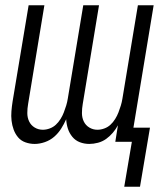

<svg xmlns="http://www.w3.org/2000/svg" viewBox="-20 -540 634 731"><path d="M453 171 482 0H419L429 -63Q421 -48 409.5 -34.5Q398 -21 384 -11Q370 -1 353 3.5Q336 8 320 8Q301 8 284 1.5Q267 -5 255.5 -19Q244 -33 238.5 -50Q233 -67 232 -86Q224 -68 213 -50.5Q202 -33 186.5 -19.5Q171 -6 151 1Q131 8 112 8Q94 8 77 2Q60 -4 49 -17Q38 -30 32 -46.5Q26 -63 24 -80.5Q22 -98 23.5 -116.5Q25 -135 28 -154L89 -520H149L87 -144Q84 -127 84 -109.5Q84 -92 91 -77.5Q98 -63 112 -54.5Q126 -46 143 -46Q156 -46 169.5 -51Q183 -56 193 -65.5Q203 -75 210.5 -87Q218 -99 223 -112Q228 -125 232 -138Q236 -151 238 -164L297 -520H357L295 -144Q292 -127 292 -109.5Q292 -92 299 -77.5Q306 -63 320 -54.5Q334 -46 351 -46Q364 -46 377.5 -51Q391 -56 401 -65.5Q411 -75 418.5 -87Q426 -99 431 -112Q436 -125 440 -138Q444 -151 446 -164L505 -520H565L488 -54H551L513 171Z"/></svg>

Font: Iosevka QP Light
Style: Italic
Weight: 300
Italic angle: -9°
Designer: Belleve Invis
Foundry: Belleve Invis
Version: Version 20.0.0; ttfautohint (v1.8.4)